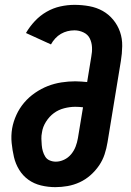

<svg xmlns="http://www.w3.org/2000/svg" viewBox="-20 -763 540 791"><path d="M208 8Q178 8 149 1Q120 -6 97 -22.5Q74 -39 59 -63.5Q44 -88 37.5 -116Q31 -144 28 -174Q25 -204 30 -234Q35 -262 47.5 -289.5Q60 -317 79.5 -340Q99 -363 124.5 -380.5Q150 -398 177 -408.5Q204 -419 233 -423.5Q262 -428 290 -428Q303 -428 315 -427Q327 -426 339 -425L356 -529Q360 -549 359 -568.5Q358 -588 350 -604.5Q342 -621 324 -629.5Q306 -638 287 -638Q272 -638 258 -634.5Q244 -631 231 -623.5Q218 -616 207.5 -604.5Q197 -593 190 -580L87 -627Q102 -653 123.5 -676Q145 -699 172 -714.5Q199 -730 228.5 -736.5Q258 -743 287 -743Q318 -743 348 -737.5Q378 -732 403 -718Q428 -704 446.5 -681.5Q465 -659 474.5 -631.5Q484 -604 483.5 -573Q483 -542 478 -512L423 -177Q419 -152 411 -127.5Q403 -103 388 -81Q373 -59 352.5 -41Q332 -23 308 -12Q284 -1 258.5 3.5Q233 8 208 8ZM210 -97Q227 -97 244 -105Q261 -113 273 -127.5Q285 -142 291.5 -159Q298 -176 301 -194L322 -321Q314 -322 306 -322.5Q298 -323 290 -323Q268 -323 244.5 -317Q221 -311 202 -297Q183 -283 169.5 -261.5Q156 -240 153 -218Q150 -204 150.5 -191Q151 -178 152 -165Q153 -152 156.5 -140Q160 -128 166.5 -117.5Q173 -107 185 -102Q197 -97 210 -97Z"/></svg>

Font: Iosevka Curly Extrabold
Style: Italic
Weight: 800
Italic angle: -9°
Monospace: yes
Designer: Belleve Invis
Foundry: Belleve Invis
Version: Version 22.1.2; ttfautohint (v1.8.4)